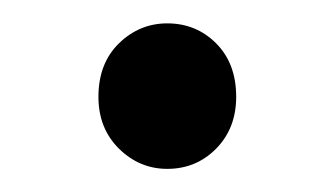

<svg xmlns="http://www.w3.org/2000/svg" viewBox="-20 -134 289 166"><path d="M124.6 12Q100.6 12 82.8 -5.5Q65.1 -23.1 65.1 -50.3Q65.1 -79.1 82.8 -96.5Q100.6 -113.8 124.6 -113.8Q149.6 -113.8 166.9 -96.5Q184.2 -79.1 184.2 -50.3Q184.2 -23.1 166.9 -5.5Q149.6 12 124.6 12Z"/></svg>

Font: Source Sans 3 Variable
Style: Regular
Weight: 200
Designer: Paul D. Hunt
Foundry: Adobe Systems Incorporated
Version: Version 3.026